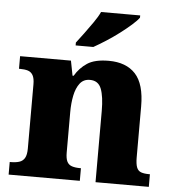

<svg xmlns="http://www.w3.org/2000/svg" viewBox="-54 -816 784 865"><g transform="rotate(5 338.0 -383.0)"><path d="M17 0V-57H21Q44 -57 60 -62Q76 -67 84.5 -81.5Q93 -96 93 -125V-415Q93 -442 85 -456Q77 -470 62.5 -474.5Q48 -479 26 -479H22V-536H252L265 -469H270Q291 -505 325 -527.5Q359 -550 422 -550Q501 -550 543 -504.5Q585 -459 585 -358V-128Q585 -98 591 -82.5Q597 -67 611 -62Q625 -57 647 -57H651V0H410V-322Q410 -387 396.5 -422Q383 -457 345 -457Q316 -457 299.5 -435.5Q283 -414 276 -379.5Q269 -345 269 -305V-122Q269 -95 276 -81Q283 -67 298 -62Q313 -57 335 -57H339V0ZM267 -619Q282 -638 301 -664Q320 -690 339 -717Q358 -744 368 -766H545V-756Q536 -743 513.5 -723Q491 -703 462 -681Q433 -659 402.5 -639.5Q372 -620 347 -606H267Z"/></g></svg>

Font: Noto Serif Hebrew ExtraBold
Style: Regular
Weight: 800
Version: Version 2.003